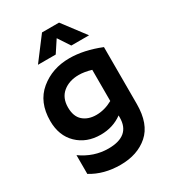

<svg xmlns="http://www.w3.org/2000/svg" viewBox="-218 -870 1032 1152"><g transform="rotate(-30 297.5 -294.0)"><path d="M296 -164Q353 -164 409 -195V-411Q361 -425 323 -425Q256 -425 213 -389.5Q170 -354 170 -288Q170 -225 205 -194.5Q240 -164 296 -164ZM538 -100Q538 38 464 103Q390 168 272 168Q157 168 71 115V-15Q158 47 258 47Q409 47 409 -81V-95Q345 -48 260 -48Q162 -48 99.5 -108.5Q37 -169 37 -271Q37 -401 121 -470.5Q205 -540 324 -540Q424 -540 538 -494ZM260 -756H378L496 -600H373L319 -682L265 -600H142Z"/></g></svg>

Font: Roundo SemiBold
Style: Regular
Weight: 600
Designer: Namrata Goyal (Gurmukhi), Shiva Nallaperumal (Latin)
Foundry: Indian Type Foundry
Version: Version 1.000;PS 1.0;hotconv 1.0.88;makeotf.lib2.5.647800